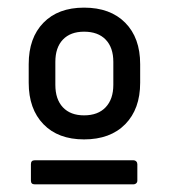

<svg xmlns="http://www.w3.org/2000/svg" viewBox="-20 -687 442 503"><path d="M200.2 -321.8Q132.3 -321.8 93.8 -361.6Q55.2 -401.4 55.2 -470.2V-519Q55.2 -587.9 93.8 -627.4Q132.3 -667 200.2 -667Q269 -667 308.1 -627.4Q347.2 -587.9 347.2 -519V-470.2Q347.2 -401.4 308.1 -361.6Q269 -321.8 200.2 -321.8ZM200.2 -384.8Q236.8 -384.8 256.8 -406Q276.9 -427.2 276.9 -464.8V-524.9Q276.9 -562.5 256.8 -583.3Q236.8 -604 200.2 -604Q164.6 -604 144.8 -583.3Q125 -562.5 125 -524.9V-464.8Q125 -426.8 144.8 -405.8Q164.6 -384.8 200.2 -384.8ZM70.8 -204.1Q61 -204.1 61 -213.9V-256.8Q61 -267.1 70.8 -267.1H330.1Q334 -267.1 336.9 -264.2Q339.8 -261.2 339.8 -256.8V-213.9Q339.8 -209.5 336.9 -206.8Q334 -204.1 330.1 -204.1Z"/></svg>

Font: Sofia Sans
Style: Regular
Weight: 400
Designer: Botio Nikoltchev, Ani Petrova
Foundry: lettersoup
Version: Version 4.100